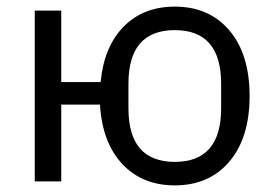

<svg xmlns="http://www.w3.org/2000/svg" viewBox="-20 -548 821 580"><path d="M508 12Q410 12 349.5 -52.5Q289 -117 282 -232H165V0H85V-516H165V-300H284Q294 -407 353.5 -467.5Q413 -528 508 -528Q612 -528 673 -456Q734 -384 734 -258Q734 -132 673 -60Q612 12 508 12ZM648 -221V-295Q648 -457 508 -457Q368 -457 368 -295V-221Q368 -59 508 -59Q648 -59 648 -221Z"/></svg>

Font: Anuphan
Style: Regular
Weight: 400
Designer: Mike Abbink, Paul van der Laan, Pieter van Rosmalen, Mint Tantisuwanna
Foundry: Bold Monday; Cadson Demak
Version: Version 3.002;hotconv 1.0.109;makeotfexe 2.5.65596